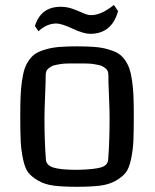

<svg xmlns="http://www.w3.org/2000/svg" viewBox="-20 -735 615 763"><path d="M60.5 0ZM286.6 -60.1Q356 -61.5 383.1 -70.3Q410.2 -79.1 410.2 -105Q415.5 -174.8 415.5 -266.6Q415.5 -296.9 413.1 -353.3Q410.6 -409.7 410.6 -437Q410.6 -445.3 408 -452.1Q405.3 -459 399.2 -463.6Q393.1 -468.3 387 -471.7Q380.9 -475.1 369.9 -477.1Q358.9 -479 351.3 -480.5Q343.8 -481.9 329.8 -482.4Q315.9 -482.9 308.3 -482.9Q300.8 -482.9 286.1 -482.9Q271.5 -482.9 263.9 -482.9Q256.3 -482.9 242.4 -482.4Q228.5 -481.9 220.9 -480.5Q213.4 -479 202.4 -477.1Q191.4 -475.1 185.3 -471.7Q179.2 -468.3 173.1 -463.6Q167 -459 164.3 -452.1Q161.6 -445.3 161.6 -437Q161.6 -409.7 159.2 -353.3Q156.7 -296.9 156.7 -266.6Q156.7 -174.8 162.1 -105Q162.1 -79.1 190.7 -69.6Q219.2 -60.1 286.6 -60.1ZM285.6 7.3Q231.4 7.3 195.3 2.9Q159.2 -1.5 133.1 -16.4Q106.9 -31.2 93.3 -48.1Q79.6 -64.9 71.8 -101.3Q64 -137.7 62.3 -173.3Q60.5 -209 60.5 -272.5Q60.5 -319.8 61.8 -351.6Q63 -383.3 67.4 -413.8Q71.8 -444.3 78.4 -463.1Q85 -481.9 97.4 -498.8Q109.9 -515.6 125.5 -524.4Q141.1 -533.2 165.3 -539.8Q189.5 -546.4 218 -548.6Q246.6 -550.8 286.1 -550.8Q325.7 -550.8 354.2 -548.6Q382.8 -546.4 407 -539.8Q431.2 -533.2 446.8 -524.4Q462.4 -515.6 474.9 -498.8Q487.3 -481.9 493.9 -463.1Q500.5 -444.3 504.9 -413.8Q509.3 -383.3 510.5 -351.6Q511.7 -319.8 511.7 -272.5Q511.7 -209 510 -173.3Q508.3 -137.7 500.5 -101.3Q492.7 -64.9 478.8 -47.9Q464.8 -30.8 438.7 -16.1Q412.6 -1.5 376.5 2.9Q340.3 7.3 285.6 7.3ZM449.2 -690.9Q424.3 -600.6 338.4 -600.6Q312.5 -600.6 268.6 -621.1Q224.6 -641.6 204.1 -641.6Q166 -641.6 132.8 -610.8L118.7 -631.8Q142.6 -708 220.7 -708Q246.6 -708 269.3 -699.7Q292 -691.4 310.1 -683.1Q328.1 -674.8 342.3 -674.8Q382.3 -674.8 432.6 -715.3Z"/></svg>

Font: Coda
Style: Regular
Weight: 400
Designer: vernon adams
Foundry: vernon adams
Version: Version 2.000; ttfautohint (v0.8) -r 50 -G 200 -x